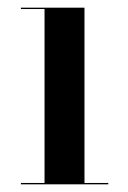

<svg xmlns="http://www.w3.org/2000/svg" viewBox="-20 -480 334 500"><path d="M200 -460V-3.5H262V0H34.5V-3.5H96V-456.5H34.5V-460Z"/></svg>

Font: Bodoni Moda 48pt Medium
Style: Regular
Weight: 500
Designer: Owen Earl
Foundry: indestructible type
Version: Version 2.005